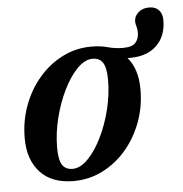

<svg xmlns="http://www.w3.org/2000/svg" viewBox="-46 -603 627 659"><g transform="rotate(-5 268.0 -273.5)"><path d="M437.5 -281.5Q437.5 -222 417.8 -169Q398 -116 363 -75.2Q328 -34.5 281.5 -11.2Q235 12 182 12Q107.5 12 67.2 -31.2Q27 -74.5 27 -148.5Q27 -208.5 46.8 -261.5Q66.5 -314.5 101.5 -355.2Q136.5 -396 182.8 -419.2Q229 -442.5 282.5 -442.5Q313 -442.5 338.2 -435.5Q363.5 -428.5 390 -428.5Q422 -428.5 433.8 -442Q445.5 -455.5 445.5 -476.5Q445.5 -489 442.5 -498.2Q439.5 -507.5 439.5 -515Q439.5 -533 454 -546Q468.5 -559 491.5 -559Q513 -559 524.8 -546.2Q536.5 -533.5 536.5 -511Q536.5 -455 501.2 -422.5Q466 -390 402.5 -392.5Q437.5 -352.5 437.5 -281.5ZM182 -30Q208.5 -30 234.8 -56.8Q261 -83.5 282.5 -127Q304 -170.5 316.8 -222.2Q329.5 -274 329.5 -323.5Q329.5 -365 318.2 -382.8Q307 -400.5 282.5 -400.5Q256 -400.5 229.8 -373.8Q203.5 -347 182 -303.2Q160.5 -259.5 147.8 -208Q135 -156.5 135 -106.5Q135 -65.5 146.2 -47.8Q157.5 -30 182 -30Z"/></g></svg>

Font: Newsreader 16pt SemiBold
Style: Italic
Weight: 600
Italic angle: -17°
Designer: Hugues Gentile
Foundry: Production Type
Version: Version 1.003; ttfautohint (v1.8.3)